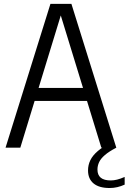

<svg xmlns="http://www.w3.org/2000/svg" viewBox="-20 -760 662 988"><path d="M8.5 0 239.5 -740H347.5L578.5 0H501.5L286 -702.5H299.5L84.5 0ZM123 -240.5 139.5 -307.5H447L463.5 -240.5ZM544 207.5Q490 207.5 461.5 184Q433 160.5 433 117Q433 89 445 64.2Q457 39.5 483.8 16.8Q510.5 -6 553.5 -28L578.5 0Q541 19.5 519.8 37.8Q498.5 56 490 74.5Q481.5 93 481.5 112.5Q481.5 140.5 498.5 154.5Q515.5 168.5 550 168.5Q565.5 168.5 582.8 164.2Q600 160 621.5 150.5V190Q603 198.5 583.8 203Q564.5 207.5 544 207.5Z"/></svg>

Font: Encode Sans SC Condensed
Style: Regular
Weight: 400
Width: 3
Designer: Multiple Designers
Foundry: Impallari Type
Version: Version 3.002